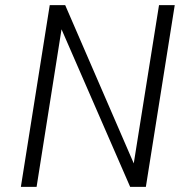

<svg xmlns="http://www.w3.org/2000/svg" viewBox="-20 -725 725 745"><path d="M61 0 173 -705H233L499 -91L597 -705H658L546 0H485L218 -613H219L122 0Z"/></svg>

Font: Nunito Sans 7pt Condensed Light
Style: Italic
Weight: 300
Width: 3
Italic angle: -9°
Designer: Vernon Adams
Foundry: Vernon Adams
Version: Version 3.101;gftools[0.9.27]